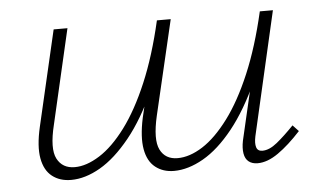

<svg xmlns="http://www.w3.org/2000/svg" viewBox="-38 -466 873 526"><g transform="rotate(-5 398.5 -202.5)"><path d="M421 5Q391 5 370 -11.5Q349 -28 343 -61.5Q337 -95 348 -147L410 -410H448L387 -150Q372 -85 386 -57Q400 -29 434 -29Q467 -29 503 -52Q539 -75 574.5 -122.5Q610 -170 640.5 -242Q671 -314 693 -410H720Q696 -301 660.5 -222.5Q625 -144 584.5 -93.5Q544 -43 502 -19Q460 5 421 5ZM138 5Q107 5 86 -11.5Q65 -28 59 -61.5Q53 -95 65 -147L126 -410H164L104 -150Q88 -85 102.5 -57Q117 -29 151 -29Q183 -29 219.5 -52Q256 -75 291.5 -122.5Q327 -170 357.5 -242Q388 -314 410 -410H437Q412 -301 377 -222.5Q342 -144 301 -93.5Q260 -43 218.5 -19Q177 5 138 5ZM651 4Q636 4 626.5 -3.5Q617 -11 614.5 -26Q612 -41 616 -61L697 -410H729L651 -70Q647 -51 650.5 -40Q654 -29 667 -29Q686 -29 707.5 -46.5Q729 -64 755 -91L771 -74Q738 -38 708 -17Q678 4 651 4Z"/></g></svg>

Font: Ysabeau Infant ExtraLight
Style: Italic
Weight: 250
Italic angle: -12°
Designer: Christian Thalmann (Catharsis Fonts)
Version: Version 2.001;gftools[0.9.30]; featfreeze: ss01,ss02,lnum